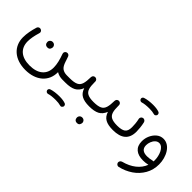

<svg xmlns="http://www.w3.org/2000/svg" viewBox="26 -1265 2271 2271"><g transform="rotate(45 1161.0 -129.5)"><path d="M351.6 244.1C530.3 244.1 644.5 143.1 644.5 -6.8V-12.2C673.8 5.9 707 14.6 744.6 14.6H745.1C766.1 14.6 781.2 -2 781.2 -22C781.2 -43 766.1 -58.6 745.1 -58.6H744.6C713.9 -58.6 689 -65.9 668.9 -80.1C648.9 -94.2 632.3 -122.1 619.1 -163.6C617.7 -168.5 615.7 -173.3 614.3 -178.7V-179.2C614.3 -179.7 614.3 -179.7 613.8 -180.2C608.9 -195.8 603.5 -211.9 597.2 -228C589.4 -247.1 572.8 -251 563 -251C558.6 -251 553.7 -250 549.3 -248.5C531.2 -241.2 526.4 -224.6 526.4 -214.8C526.4 -210.4 527.3 -205.6 529.3 -200.7C554.2 -132.3 570.3 -71.8 570.3 -12.7C570.3 44.4 551.3 89.4 512.7 122.1C474.1 154.8 419.4 170.9 349.6 170.9C209.5 170.9 132.3 101.1 132.3 -16.6C132.3 -66.9 144.5 -123 161.6 -179.7C163.1 -184.1 164.1 -188.5 164.1 -192.9C164.1 -203.1 158.7 -220.2 139.6 -226.6C135.3 -228 131.3 -229 127 -229C117.2 -229 100.1 -224.1 92.8 -205.1C72.8 -139.2 59.1 -72.8 59.1 -10.7C59.1 141.6 171.9 244.1 351.6 244.1ZM302.2 -176.8C302.2 -171.4 303.2 -164.6 305.7 -156.2C311 -142.1 323.2 -128.9 347.2 -128.9C365.2 -128.9 377.9 -134.3 384.3 -145.5C390.6 -156.7 393.6 -167 393.6 -176.3C393.6 -184.6 391.1 -192.9 386.2 -200.2C378.9 -211.4 366.7 -220.2 347.7 -220.2C320.3 -220.2 302.2 -198.7 302.2 -176.8Z M708 -22C708 -2 725.1 14.6 745.1 14.6H793.9C814.9 14.6 831.1 -2 831.1 -22C831.1 -43 814.9 -58.6 793.9 -58.6H745.1C725.1 -58.6 708 -43 708 -22Z M756.8 -22C756.8 -2 773.9 14.6 793.9 14.6C849.6 14.6 893.6 6.3 925.3 -10.3C957 -26.9 981 -55.7 997.6 -96.7C1010.7 -56.2 1032.2 -27.3 1063 -10.7C1093.3 6.3 1135.3 14.6 1189.5 14.6H1189.9C1210.9 14.6 1226.1 -2 1226.1 -22C1226.1 -43 1210.9 -58.6 1189.9 -58.6H1189.5C1145 -58.6 1111.8 -64.5 1089.8 -76.2C1044.9 -99.1 1034.7 -150.4 1034.7 -231.9V-242.7V-245.1C1034.7 -262.7 1021.5 -279.8 1000.5 -281.2H997.6C980 -281.2 962.9 -269 961.4 -246.1C960.9 -198.7 957 -161.6 948.7 -134.3C940.4 -106.9 924.8 -87.4 901.4 -76.2C877.4 -64.5 841.8 -58.6 793.9 -58.6C773.9 -58.6 756.8 -43 756.8 -22ZM705.1 233.4C710.4 248.5 724.1 254.9 734.4 254.9C736.8 254.9 739.7 254.4 742.7 253.9C769.5 244.6 813.5 240.2 858.4 240.2C892.1 240.2 919.4 243.7 940.4 250C943.8 251 946.8 251.5 950.2 251.5C959.5 251.5 967.8 246.6 974.6 236.8C977.5 231.9 979 227.1 979 221.7C979 215.8 978 201.7 962.4 193.4C936.5 183.1 901.9 178.2 858.4 178.2C811.5 178.2 760.3 184.6 725.6 196.3C709.5 200.7 703.6 215.3 703.6 225.1C703.6 227.5 704.1 230.5 705.1 233.4Z M1152.8 -22C1152.8 -2 1169.9 14.6 1189.9 14.6C1245.6 14.6 1289.6 6.3 1321.3 -10.3C1353 -26.9 1377 -55.7 1393.6 -96.7C1406.7 -56.2 1428.2 -27.3 1459 -10.7C1489.3 6.3 1531.2 14.6 1585.4 14.6H1585.9C1606.9 14.6 1622.1 -2 1622.1 -22C1622.1 -43 1606.9 -58.6 1585.9 -58.6H1585.4C1541 -58.6 1507.8 -64.5 1485.8 -76.2C1440.9 -99.1 1430.7 -150.4 1430.7 -231.9V-242.7V-245.1C1430.7 -262.7 1417.5 -279.8 1396.5 -281.2H1393.6C1376 -281.2 1358.9 -269 1357.4 -246.1C1356.9 -198.7 1353 -161.6 1344.7 -134.3C1336.4 -106.9 1320.8 -87.4 1297.4 -76.2C1273.4 -64.5 1237.8 -58.6 1189.9 -58.6C1169.9 -58.6 1152.8 -43 1152.8 -22ZM1181.2 208C1181.2 213.4 1182.1 220.2 1184.6 228.5C1189.9 242.7 1202.1 255.9 1226.1 255.9C1244.1 255.9 1256.8 250.5 1263.2 239.3C1269.5 228 1272.5 217.8 1272.5 208.5C1272.5 200.2 1270 191.9 1265.1 184.6C1257.8 173.3 1245.6 164.6 1226.6 164.6C1199.2 164.6 1181.2 186 1181.2 208Z M1549.3 -22C1549.3 -2 1565.9 14.6 1585.9 14.6C1726.1 14.6 1798.8 -44.4 1798.8 -169.4C1798.8 -186.5 1797.4 -208 1794.9 -233.9C1792.5 -259.8 1788.1 -284.7 1782.7 -309.1C1778.8 -328.6 1761.2 -339.8 1747.1 -339.8C1744.6 -339.8 1742.7 -339.8 1740.7 -339.4C1720.7 -336.9 1709.5 -318.8 1709.5 -302.7C1709.5 -301.3 1709.5 -299.3 1710 -297.4C1715.3 -275.4 1718.8 -252.4 1721.2 -228C1723.1 -203.6 1724.1 -184.1 1724.1 -169.9C1724.1 -127 1713.4 -97.7 1691.4 -82C1669.4 -66.4 1634.3 -58.6 1585.9 -58.6C1565.9 -58.6 1549.3 -43 1549.3 -22ZM1560.1 -479C1565.4 -463.9 1579.1 -457.5 1589.4 -457.5C1591.8 -457.5 1594.7 -458 1597.7 -458.5C1624.5 -467.8 1668.5 -472.2 1713.4 -472.2C1747.1 -472.2 1774.4 -468.8 1795.4 -462.4C1798.8 -461.4 1801.8 -460.9 1805.2 -460.9C1814.5 -460.9 1822.8 -465.8 1829.6 -475.6C1832.5 -480.5 1834 -485.4 1834 -490.7C1834 -496.6 1833 -510.7 1817.4 -519C1791.5 -529.3 1756.8 -534.2 1713.4 -534.2C1666.5 -534.2 1615.2 -527.8 1580.6 -516.1C1564.5 -511.7 1558.6 -497.1 1558.6 -487.3C1558.6 -484.9 1559.1 -481.9 1560.1 -479Z M2085.4 -337.4C2053.7 -337.4 2025.9 -327.6 2001.5 -308.1C1976.6 -288.1 1957.5 -262.7 1943.4 -231.9C1929.2 -201.2 1922.4 -168.9 1922.4 -135.3C1922.4 -32.2 1987.3 16.6 2093.3 16.6C2119.1 16.6 2146.5 13.7 2174.8 7.3C2140.1 101.1 2052.2 169.9 1930.7 201.2C1911.6 206.5 1900.9 223.1 1900.9 237.3C1900.9 239.7 1900.9 242.2 1901.4 244.6C1905.3 264.2 1922.9 274.4 1936.5 274.4C1939 274.4 1941.9 273.9 1944.3 273.4C2003.4 260.3 2056.6 236.8 2105 204.1C2152.8 171.4 2190.9 130.4 2219.2 81.1C2247.6 31.7 2261.7 -24.4 2261.7 -86.4C2261.7 -208 2195.3 -337.4 2085.4 -337.4ZM1991.2 -137.7C1991.2 -157.2 1995.1 -176.8 2002.9 -196.8C2018.6 -236.3 2047.4 -266.1 2084 -266.1C2153.8 -266.1 2190.4 -160.6 2190.4 -84C2190.4 -77.1 2190.4 -70.3 2189.9 -63.5C2188 -64 2186 -64 2183.6 -64C2181.2 -64 2178.2 -63.5 2175.8 -63C2148.4 -56.6 2120.1 -51.8 2092.8 -51.8C2029.8 -51.8 1991.2 -75.7 1991.2 -137.7Z"/></g></svg>

Font: Mikhak
Style: Regular
Weight: 400
Designer: Amin Abedi
Version: Version 3.2